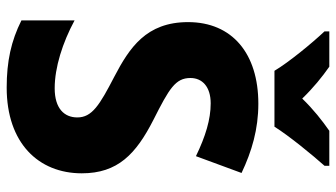

<svg xmlns="http://www.w3.org/2000/svg" viewBox="-230 -740 981 560"><g transform="rotate(90 260.0 -460.5)"><path d="M187 -771H350C377 -814 432 -881 464 -917V-931H362C332 -910 300 -885 268 -852C236 -885 205 -910 175 -931H72V-917C106 -881 162 -813 187 -771ZM486 -209C486 -314 430 -367 330 -418C239 -464 208 -482 208 -526C208 -560 233 -585 282 -585C329 -585 378 -570 436 -542L485 -675C422 -705 357 -724 283 -724C137 -724 45 -648 45 -519C45 -397 120 -348 204 -304C287 -261 323 -239 323 -196C323 -158 297 -130 238 -130C177 -130 105 -153 40 -188V-33C100 -3 159 10 236 10C398 10 486 -83 486 -209Z"/></g></svg>

Font: Noto Sans Thai SemCond ExtBd
Style: Regular
Weight: 800
Width: 4
Designer: Monotype Design Team
Foundry: Monotype Imaging Inc.
Version: Version 2.002